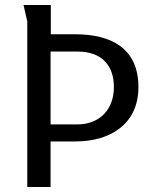

<svg xmlns="http://www.w3.org/2000/svg" viewBox="-20 -748 615 767"><path d="M183 -728H74L89 -662V-1H182V-183H283C417 -183 533 -250 533 -400C533 -555 424 -611 282 -611H183ZM289 -251H182V-542H290C385 -542 435 -488 435 -400C435 -312 379 -251 289 -251Z"/></svg>

Font: Rosario
Style: Regular
Weight: 400
Designer: Hector Gatti
Foundry: Omnibus Type
Version: Version 1.100